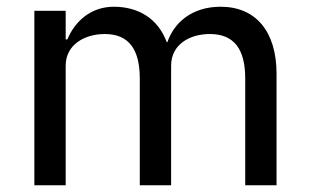

<svg xmlns="http://www.w3.org/2000/svg" viewBox="-20 -550 917 570"><path d="M175 0V-355C175 -418 232 -449 291 -449C362 -449 395 -404 395 -317V0H488V-355C488 -418 543 -449 603 -449C675 -449 708 -404 708 -317V0H801V-331C801 -457 739 -530 635 -530C548 -530 496 -481 477 -425H475C448 -498 387 -530 318 -530C249 -530 202 -486 180 -433H175V-518H82V0Z"/></svg>

Font: IBM Plex Thai Text
Style: Regular
Weight: 450
Designer: Mike Abbink, Paul van der Laan, Pieter van Rosmalen, Ben Mitchell, Mark Frömberg
Foundry: Bold Monday
Version: Version 1.0